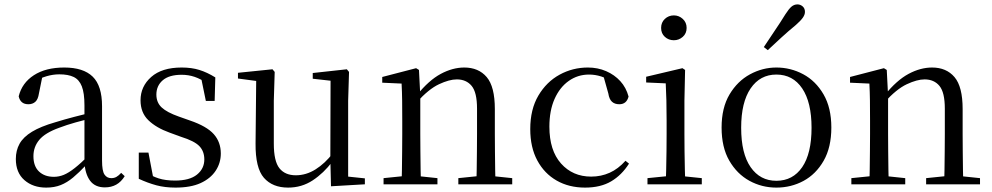

<svg xmlns="http://www.w3.org/2000/svg" viewBox="-20 -838 4510 873"><path d="M190 15Q130 15 91 -19Q52 -53 52 -115Q52 -154 69 -184.5Q86 -215 125.5 -239Q165 -263 231 -282Q273 -295 319 -307Q365 -319 405 -328V-303Q365 -293 324 -281.5Q283 -270 249 -257Q185 -234 158.5 -202Q132 -170 132 -128Q132 -82 157.5 -58Q183 -34 225 -34Q248 -34 270 -43Q292 -52 320 -74Q348 -96 386 -134L395 -87H371Q340 -54 312.5 -31Q285 -8 256 3.5Q227 15 190 15ZM457 14Q412 14 389.5 -16.5Q367 -47 364 -100V-103V-359Q364 -415 352 -445.5Q340 -476 315 -488Q290 -500 250 -500Q221 -500 192 -491.5Q163 -483 130 -465L173 -492L157 -413Q153 -386 140.5 -375Q128 -364 109 -364Q73 -364 65 -400Q80 -461 134 -496Q188 -531 272 -531Q359 -531 401.5 -489.5Q444 -448 444 -355V-108Q444 -61 455 -44.5Q466 -28 486 -28Q499 -28 509 -33.5Q519 -39 531 -52L547 -37Q531 -11 508.5 1.5Q486 14 457 14Z M778 15Q730 15 691 4.5Q652 -6 611 -25V-144H655L679 -18L642 -20V-56Q670 -37 701 -27Q732 -17 776 -17Q842 -17 875.5 -44Q909 -71 909 -113Q909 -150 886.5 -173.5Q864 -197 803 -216L751 -235Q690 -257 654.5 -291.5Q619 -326 619 -382Q619 -445 667.5 -488Q716 -531 806 -531Q851 -531 886.5 -520Q922 -509 959 -486L956 -379H916L892 -496L923 -490V-458Q893 -479 865 -488.5Q837 -498 806 -498Q749 -498 720 -473Q691 -448 691 -408Q691 -372 715 -349.5Q739 -327 793 -308L844 -290Q920 -264 952 -228Q984 -192 984 -140Q984 -97 960.5 -61.5Q937 -26 892 -5.5Q847 15 778 15Z M1290 15Q1219 15 1180 -29.5Q1141 -74 1142 -186L1145 -484L1167 -467L1062 -481V-507L1219 -523L1229 -511L1225 -380V-185Q1225 -105 1250.5 -73Q1276 -41 1325 -41Q1372 -41 1415 -68Q1458 -95 1494 -142L1517 -103H1491Q1452 -51 1402 -18Q1352 15 1290 15ZM1485 9 1482 -114V-116L1483 -471L1402 -480V-506L1557 -523L1567 -511L1563 -380V-35L1639 -27V0Z M1724 0V-28L1832 -39H1865L1969 -28V0ZM1806 0Q1807 -24 1807.5 -65Q1808 -106 1808.5 -150.5Q1809 -195 1809 -229V-289Q1809 -341 1808.5 -381Q1808 -421 1806 -458L1718 -462V-488L1872 -528L1885 -520L1891 -403V-402V-229Q1891 -195 1891.5 -150.5Q1892 -106 1892.5 -65Q1893 -24 1894 0ZM2064 0V-28L2171 -39H2204L2309 -28V0ZM2146 0Q2147 -24 2147.5 -64.5Q2148 -105 2148.5 -149.5Q2149 -194 2149 -229V-344Q2149 -418 2124.5 -447.5Q2100 -477 2057 -477Q2023 -477 1976 -455Q1929 -433 1874 -372L1866 -406H1876Q1930 -473 1984 -502Q2038 -531 2091 -531Q2156 -531 2193 -487.5Q2230 -444 2230 -342V-229Q2230 -194 2230.5 -149.5Q2231 -105 2231.5 -64.5Q2232 -24 2233 0Z M2640 15Q2567 15 2511 -17Q2455 -49 2423 -108.5Q2391 -168 2391 -251Q2391 -341 2428 -403.5Q2465 -466 2524.5 -498.5Q2584 -531 2653 -531Q2698 -531 2736 -514.5Q2774 -498 2800.5 -469Q2827 -440 2838 -399Q2829 -364 2796 -364Q2775 -364 2762.5 -375.5Q2750 -387 2746 -413L2721 -502L2771 -462Q2740 -482 2713 -490.5Q2686 -499 2658 -499Q2607 -499 2566 -470Q2525 -441 2501.5 -388Q2478 -335 2478 -262Q2478 -154 2531 -94.5Q2584 -35 2668 -35Q2713 -35 2752 -52.5Q2791 -70 2824 -107L2840 -94Q2807 -42 2759 -13.5Q2711 15 2640 15Z M2924 0V-28L3034 -39H3065L3171 -28V0ZM3007 0Q3008 -24 3009 -65Q3010 -106 3010.5 -150.5Q3011 -195 3011 -229V-289Q3011 -340 3010 -381Q3009 -422 3007 -459L2918 -463V-489L3083 -528L3095 -520L3092 -380V-229Q3092 -195 3092.5 -150.5Q3093 -106 3094 -65Q3095 -24 3096 0ZM3044 -655Q3020 -655 3003 -670.5Q2986 -686 2986 -711Q2986 -736 3003 -752Q3020 -768 3044 -768Q3067 -768 3084.5 -752Q3102 -736 3102 -711Q3102 -686 3084.5 -670.5Q3067 -655 3044 -655Z M3510 15Q3444 15 3387.5 -16Q3331 -47 3296 -107.5Q3261 -168 3261 -258Q3261 -348 3297 -408.5Q3333 -469 3390 -500Q3447 -531 3510 -531Q3575 -531 3632 -500.5Q3689 -470 3724.5 -409Q3760 -348 3760 -258Q3760 -168 3725 -107Q3690 -46 3633.5 -15.5Q3577 15 3510 15ZM3510 -16Q3585 -16 3627.5 -78Q3670 -140 3670 -257Q3670 -373 3627.5 -436Q3585 -499 3510 -499Q3436 -499 3393 -436Q3350 -373 3350 -257Q3350 -140 3393 -78Q3436 -16 3510 -16ZM3453 -624Q3477 -661 3502 -697.5Q3527 -734 3551 -773Q3567 -798 3579 -808Q3591 -818 3606 -818Q3619 -818 3629.5 -809Q3640 -800 3640 -784Q3640 -771 3630 -757Q3620 -743 3597 -723Q3564 -696 3533 -667.5Q3502 -639 3471 -610Z M3851 0V-28L3959 -39H3992L4096 -28V0ZM3933 0Q3934 -24 3934.5 -65Q3935 -106 3935.5 -150.5Q3936 -195 3936 -229V-289Q3936 -341 3935.5 -381Q3935 -421 3933 -458L3845 -462V-488L3999 -528L4012 -520L4018 -403V-402V-229Q4018 -195 4018.5 -150.5Q4019 -106 4019.5 -65Q4020 -24 4021 0ZM4191 0V-28L4298 -39H4331L4436 -28V0ZM4273 0Q4274 -24 4274.5 -64.5Q4275 -105 4275.5 -149.5Q4276 -194 4276 -229V-344Q4276 -418 4251.5 -447.5Q4227 -477 4184 -477Q4150 -477 4103 -455Q4056 -433 4001 -372L3993 -406H4003Q4057 -473 4111 -502Q4165 -531 4218 -531Q4283 -531 4320 -487.5Q4357 -444 4357 -342V-229Q4357 -194 4357.5 -149.5Q4358 -105 4358.5 -64.5Q4359 -24 4360 0Z"/></svg>

Font: Noto Serif SC ExtraLight
Style: Regular
Weight: 400
Version: Version 2.002-H1;hotconv 1.1.0;makeotfexe 2.6.0